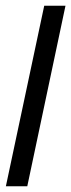

<svg xmlns="http://www.w3.org/2000/svg" viewBox="-20 -650 248 670"><path d="M0.5 0 134.3 -629.9H208.5L75.2 0Z"/></svg>

Font: Open Sans Condensed
Style: Italic
Weight: 400
Width: 3
Italic angle: -12°
Designer: Monotype Design Team
Foundry: Monotype Imaging Inc.
Version: Version 3.000